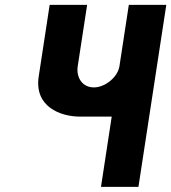

<svg xmlns="http://www.w3.org/2000/svg" viewBox="-20 -752 688 771"><path d="M647.8 -732.5H497.3L459.6 -486C453 -442.7 402.4 -401 357.3 -401C308.9 -401 285.5 -442.7 292.1 -486L329.9 -732.5H179.4L135.5 -445.2C116.9 -323.7 222.1 -283.7 302 -283.7H428.6L385.5 -1.5H535.9Z"/></svg>

Font: Sztylet
Style: BdObl
Weight: 700
Foundry: Cannot Into Space Fonts, PlusOne Fonts
Version: Version 0.12